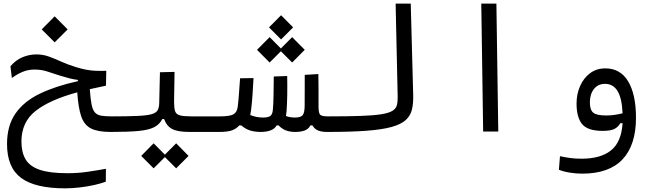

<svg xmlns="http://www.w3.org/2000/svg" viewBox="-20 -713 3556 1041"><path d="M580.1 2.4Q510.7 2.4 473.6 -16.4Q436.5 -35.2 420.4 -82Q404.3 -128.9 398.9 -212.4Q250 -171.9 173.1 -111.6Q96.2 -51.3 96.2 54.7Q96.2 112.3 118.4 150.4Q140.6 188.5 194.8 207.3Q249 226.1 345.7 226.1Q404.3 226.1 458 218Q511.7 210 554.2 202.1L553.7 272Q529.8 281.2 493.2 289.6Q456.5 297.9 414.8 303Q373 308.1 332.5 308.1Q170.4 308.1 94.2 251.5Q18.1 194.8 18.1 67.9Q18.1 -31.7 64 -97.7Q109.9 -163.6 196 -205.1Q282.2 -246.6 402.3 -272.9V-279.8Q381.3 -282.2 360.4 -287.4Q339.4 -292.5 307.6 -302.2Q266.6 -315.4 235.1 -325.7Q203.6 -335.9 167.5 -335.9Q131.8 -335.9 101.1 -322.8Q70.3 -309.6 44.4 -290L36.6 -353.5Q65.4 -387.7 102.1 -402.8Q138.7 -418 177.7 -418Q213.4 -418 245.6 -406.2Q277.8 -394.5 313.2 -378.4Q348.6 -362.3 393.6 -348.6Q424.3 -339.4 447.8 -335Q471.2 -330.6 496.3 -329.3Q521.5 -328.1 556.2 -329.1L554.7 -248.5Q506.8 -238.8 466.8 -229.5Q470.7 -177.7 476.3 -147.9Q481.9 -118.2 494.1 -104Q506.3 -89.8 528.3 -85.9Q550.3 -82 585.9 -82Q604.5 -82 612.8 -76.2Q621.1 -70.3 621.1 -51.3Q621.1 -19 609.4 -8.3Q597.7 2.4 580.1 2.4ZM276.4 -483.4 206.1 -553.7 276.4 -624.5 346.7 -553.7Z M580.1 2.4 585.9 -82Q674.8 -82 726.6 -84.5Q778.3 -86.9 803 -94.2Q827.6 -101.6 835.2 -116.2Q842.8 -130.9 843.3 -155.8L847.2 -321.3L926.3 -323.2L923.8 -160.6Q923.8 -127 929.4 -110.1Q935.1 -93.3 955.1 -87.6Q975.1 -82 1018.6 -82H1171.9Q1207 -82 1207 -44.9Q1207 -17.1 1195.3 -7.3Q1183.6 2.4 1166 2.4H1007.3Q941.4 2.4 911.6 -14.6Q881.8 -31.7 870.1 -67.4H859.9Q845.2 -38.6 815.9 -23.4Q786.6 -8.3 730.7 -2.9Q674.8 2.4 580.1 2.4ZM935.1 199.7 874 138.7 813 199.7 745.6 132.3 813 64 874 125.5 935.1 64 1002.4 132.3Z M1395 2.4Q1361.8 2.4 1336.4 -5.4Q1311 -13.2 1288.1 -33.2H1277.3Q1263.7 -16.6 1240 -7.1Q1216.3 2.4 1166.5 2.4L1171.9 -82Q1226.1 -82 1245.8 -93.3Q1265.6 -104.5 1269 -134.8Q1272.9 -167.5 1275.6 -205.1Q1278.3 -242.7 1281.7 -288.6L1354.5 -289.6Q1352.1 -244.6 1349.4 -203.1Q1346.7 -161.6 1341.8 -120.1Q1339.8 -104 1336.9 -89.4Q1353 -82.5 1370.8 -79.1Q1388.7 -75.7 1404.8 -75.7Q1435.1 -75.7 1446.3 -84.7Q1457.5 -93.8 1459.5 -118.7Q1462.4 -150.4 1463.1 -199Q1463.9 -247.6 1464.4 -298.3L1537.1 -300.8Q1538.1 -251 1537.4 -200.4Q1536.6 -149.9 1533.7 -109.4Q1532.7 -96.7 1530.3 -84Q1553.2 -75.7 1578.6 -75.7Q1610.8 -75.7 1621.3 -88.9Q1631.8 -102.1 1631.8 -141.6Q1631.8 -179.2 1632.1 -217.8Q1632.3 -256.3 1632.3 -307.1L1706.1 -311.5Q1707 -269.5 1707 -232.7Q1707 -195.8 1707 -164.1Q1707 -156.7 1707 -149.7Q1707 -142.6 1707 -135.7Q1707 -103 1714.6 -92.5Q1722.2 -82 1757.8 -82Q1776.4 -82 1784.4 -71.8Q1792.5 -61.5 1792.5 -45.4Q1792.5 -17.1 1781 -7.3Q1769.5 2.4 1752 2.4Q1725.1 2.4 1705.6 -5.1Q1686 -12.7 1673.8 -33.2H1663.1Q1652.3 -12.2 1630.4 -4.9Q1608.4 2.4 1581.1 2.4Q1550.3 2.4 1528.1 -6.8Q1505.9 -16.1 1490.7 -33.2H1480Q1469.2 -13.7 1445.8 -5.6Q1422.4 2.4 1395 2.4ZM1564 -374 1502.9 -435.1 1441.9 -374 1373.5 -442.9 1441.9 -511.7 1502.9 -450.2 1564 -511.7 1632.3 -442.9ZM1503.9 -499 1438.5 -564.5 1503.9 -630.4 1569.3 -564.5Z M1752 2.4Q1724.1 2.4 1724.1 -41Q1724.1 -64.9 1733.6 -73.5Q1743.2 -82 1757.8 -82Q1865.7 -82 1935.8 -84.5Q2005.9 -86.9 2046.9 -93.5Q2087.9 -100.1 2107.2 -111.8Q2126.5 -123.5 2131.6 -142.1Q2136.7 -160.6 2136.2 -187L2125 -693.4H2207L2220.2 -200.2Q2221.7 -153.8 2213.6 -119.6Q2205.6 -85.4 2179.7 -62Q2153.8 -38.6 2102.3 -24.4Q2050.8 -10.3 1965.3 -3.9Q1879.9 2.4 1752 2.4Z M2599.6 0 2589.4 -693.4H2671.4L2681.6 0Z M3136.7 228.5Q3104 228.5 3070.1 223.1Q3036.1 217.8 3010.3 207.5L3016.1 133.8Q3046.4 140.6 3073.7 144Q3101.1 147.5 3133.3 147.5Q3236.3 147.5 3292.7 102.5Q3349.1 57.6 3355.5 -44.9H3343.3Q3332.5 -25.4 3312.3 -14.4Q3292 -3.4 3247.6 -3.4Q3166.5 -3.4 3136.2 -40Q3106 -76.7 3106 -151.4Q3106 -202.6 3125 -246.1Q3144 -289.6 3179 -315.9Q3213.9 -342.3 3262.2 -342.3Q3343.8 -342.3 3386 -271.5Q3428.2 -200.7 3428.2 -74.7Q3428.2 73.7 3355.2 151.1Q3282.2 228.5 3136.7 228.5ZM3355.5 -98.6Q3352.1 -180.2 3328.4 -219.2Q3304.7 -258.3 3260.3 -258.3Q3221.7 -258.3 3200 -230Q3178.2 -201.7 3178.2 -158.2Q3178.2 -117.7 3196.3 -102.3Q3214.4 -86.9 3267.1 -86.9Q3291 -86.9 3312 -90.1Q3333 -93.3 3355.5 -98.6Z"/></svg>

Font: Cascadia Mono NF SemiLight
Style: Regular
Weight: 350
Monospace: yes
Designer: Aaron Bell
Foundry: Saja Typeworks
Version: Version 2404.023; ttfautohint (v1.8.4)